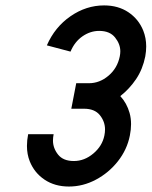

<svg xmlns="http://www.w3.org/2000/svg" viewBox="-20 -681 558 706"><path d="M422.4 -327.6Q446.3 -301.8 456.5 -265.6Q461.9 -246.6 461.9 -224.6Q461.9 -204.6 457.5 -182.6Q447.3 -130.9 413.6 -88.1Q379.9 -45.4 332.5 -20.3Q285.2 4.9 233.4 4.9Q181.6 4.9 144 -20.3Q106.4 -45.4 89.4 -87.9Q79.1 -113.8 79.1 -144.5Q79.1 -165 83.5 -187.5H177.2Q174.8 -175.3 174.8 -164.1Q174.8 -136.2 193.6 -112.5Q212.4 -88.9 251.5 -88.9Q290.5 -88.9 323.2 -116.5Q356 -144 363.8 -182.6Q366.2 -194.3 366.2 -205.1Q366.2 -233.9 347.2 -257.6Q328.1 -281.2 289.1 -281.2H242.2L260.3 -375H307.1Q346.2 -375 378.9 -402.6Q411.6 -430.2 420.4 -473.6Q422.4 -483.4 422.4 -492.2Q422.4 -519 403.1 -543.2Q383.8 -567.4 344.7 -567.4Q312 -567.4 283.2 -547.4Q254.4 -527.3 239.3 -491.2L152.3 -514.2Q181.6 -581.5 239.3 -621.3Q296.9 -661.1 362.8 -661.1Q414.6 -661.1 452.1 -636Q489.7 -610.8 506.8 -568.4Q517.6 -541 517.6 -510.3Q517.6 -492.7 514.2 -473.6Q504.9 -426.8 480.7 -390.6Q456.5 -354.5 422.4 -327.6Z"/></svg>

Font: Lambda
Style: Italic
Weight: 400
Italic angle: -11°
Designer: GGBotNet
Version: 0.22